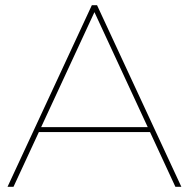

<svg xmlns="http://www.w3.org/2000/svg" viewBox="-20 -720 728 740"><path d="M334 -700H354L679 0H656L339 -684H349L32 0H9ZM126 -230H561L571 -211H116Z"/></svg>

Font: iiserrat Thin
Style: Regular
Weight: 100
Designer: Akira Ohta
Foundry: Akira Ohta
Version: Version 1.200;Glyphs 3.3.1 (3343)